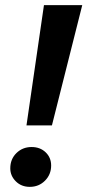

<svg xmlns="http://www.w3.org/2000/svg" viewBox="-20 -720 340 747"><path d="M83 -232 151 -700H300L182 -232ZM96 7Q63 7 41.5 -14.5Q20 -36 20 -65Q20 -101 44 -124.5Q68 -148 103 -148Q136 -148 157.5 -127.5Q179 -107 179 -76Q179 -41 155 -17Q131 7 96 7Z"/></svg>

Font: Montserrat SemiBold
Style: Italic
Weight: 600
Italic angle: -11.3°
Designer: Julieta Ulanovsky
Foundry: Julieta Ulanovsky
Version: Version 9.000; ttfautohint (v1.8.4.7-5d5b)